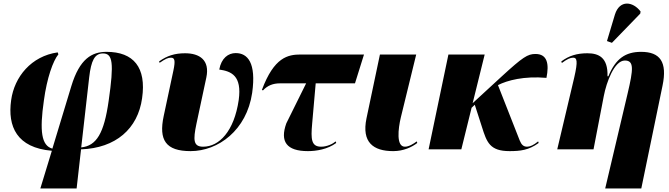

<svg xmlns="http://www.w3.org/2000/svg" viewBox="-20 -844 3778 1085"><path d="M208 221H413L438 0C634 -7 759 -116 783 -289C808 -463 735 -551 582 -551C499 -551 430 -512 383 -357L276 -4C214 -21 203 -103 228 -276C245 -403 280 -501 310 -537L306 -548C157 -527 61 -410 43 -278C22 -129 75 -9 273 8ZM484 -407C495 -502 515 -542 562 -542C617 -542 625 -489 594 -274C568 -90 525 -20 439 -11Z M1057 10C1213 10 1374 -108 1405 -319C1429 -490 1379 -544 1312 -544C1270 -544 1231 -516 1219 -451C1287 -441 1348 -417 1329 -279C1303 -101 1218 -15 1128 -15C1072 -15 1071 -53 1090 -144L1146 -406C1167 -505 1107 -543 1026 -543C967 -543 924 -529 879 -497L882 -489C917 -513 930 -518 946 -518C967 -518 972 -503 960 -446L905 -188C876 -52 917 10 1057 10Z M1720 10C1767 10 1831 0 1880 -36L1877 -45C1861 -31 1828 -15 1795 -15C1739 -15 1736 -57 1744 -145L1764 -373H1986L2037 -536H1680C1607 -536 1529 -521 1460 -336L1466 -333C1492 -361 1523 -373 1562 -373H1710L1598 -147C1561 -44 1599 10 1720 10Z M2202 10C2261 10 2308 -13 2338 -36L2335 -45C2316 -31 2291 -15 2268 -15C2218 -15 2230 -117 2245 -180L2332 -536H2127L2051 -175C2023 -40 2089 10 2202 10Z M2402 0H2587L2645 -235L2663 -252L2703 -128C2731 -39 2748 10 2860 10C2919 10 2968 5 3024 -36L3021 -45C2996 -24 2975 -15 2959 -15C2938 -15 2927 -26 2917 -50L2794 -363C2847 -390 2941 -415 3068 -404C3084 -483 3073 -539 3006 -539C2962 -539 2935 -522 2814 -411L2651 -261L2719 -536H2514Z M3438 -602 3598 -767 3600 -779C3557 -836 3482 -847 3455 -762L3410 -612ZM3400 221H3604L3724 -360C3752 -494 3710 -551 3603 -551C3515 -551 3459 -513 3418 -413H3413C3416 -519 3364 -543 3299 -543C3240 -543 3195 -529 3152 -497L3155 -488C3186 -511 3203 -518 3219 -518C3240 -518 3247 -501 3225 -406L3129 0H3334L3392 -301C3407 -380 3452 -502 3511 -502C3564 -502 3559 -453 3527 -317Z"/></svg>

Font: Noto Serif Display Black
Style: Italic
Weight: 900
Italic angle: -12°
Designer: Monotype Design Team
Foundry: Monotype Imaging Inc.
Version: Version 2.009